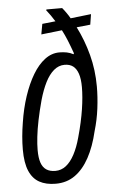

<svg xmlns="http://www.w3.org/2000/svg" viewBox="-53 -760 488 809"><g transform="rotate(-5 191.0 -355.5)"><path d="M150 12Q109 12 81 -3.5Q53 -19 38.5 -53Q24 -87 24 -143Q24 -170 26.5 -198.5Q29 -227 34 -257Q43 -316 60 -367Q77 -418 100 -456.5Q123 -495 151.5 -516.5Q180 -538 213 -538Q230 -538 244.5 -535Q259 -532 272 -525L274 -529Q263 -560 253 -584.5Q243 -609 232 -630L144 -620L152 -664L208 -670Q200 -683 191 -696Q182 -709 173 -720L175 -723H241Q248 -715 257.5 -701.5Q267 -688 273 -677L360 -687L353 -643L295 -637Q324 -580 341 -515.5Q358 -451 358 -381Q358 -337 352 -289Q346 -241 332 -194Q317 -130 292 -84Q267 -38 232 -13Q197 12 150 12ZM153 -42Q178 -42 198 -57.5Q218 -73 234 -103Q250 -133 261 -174Q270 -206 276.5 -235.5Q283 -265 287 -291Q291 -317 293 -340.5Q295 -364 295 -384Q295 -419 287.5 -441Q280 -463 266 -473.5Q252 -484 230 -484Q205 -484 184.5 -466.5Q164 -449 148.5 -418Q133 -387 121 -345Q109 -301 101 -262Q93 -223 89.5 -191.5Q86 -160 86 -136Q86 -103 93 -82.5Q100 -62 115 -52Q130 -42 153 -42Z"/></g></svg>

Font: Archivo ExtraCondensed Light
Style: Italic
Weight: 300
Width: 2
Italic angle: -10°
Designer: Hector Gatti
Foundry: Omnibus-Type
Version: Version 2.001